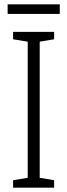

<svg xmlns="http://www.w3.org/2000/svg" viewBox="-20 -860 309 880"><path d="M254 -840H15V-796H254ZM228 0V-34L162 -45V-669L228 -680V-714H40V-680L107 -669V-45L40 -34V0Z"/></svg>

Font: Noto Sans Thai Cond Light
Style: Regular
Weight: 300
Width: 3
Designer: Monotype Design Team
Foundry: Monotype Imaging Inc.
Version: Version 2.002